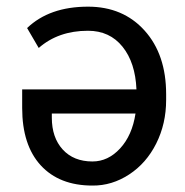

<svg xmlns="http://www.w3.org/2000/svg" viewBox="-20 -559 567 588"><path d="M249.5 -538.6Q356.9 -538.6 422.9 -465.3Q488.8 -392.1 488.8 -270.5V-252.9Q488.8 -180.2 458.5 -119.6Q428.2 -59.1 375.5 -24.7Q322.8 9.8 263.2 9.3Q161.6 9.3 104.7 -52.7Q47.9 -114.7 47.9 -228.5V-285.2H397.9Q394.5 -367.2 355.2 -416Q315.9 -464.8 249.5 -464.8Q158.7 -464.8 98.6 -412.1L63 -473.1Q131.3 -538.6 249.5 -538.6ZM263.2 -64.5Q311 -64.5 347.9 -104.5Q384.8 -144.5 395 -211.4H138.7V-198.7Q138.7 -137.7 172.1 -101.1Q205.6 -64.5 263.2 -64.5Z"/></svg>

Font: Mardoto
Style: Regular
Weight: 400
Designer: Christian Robertson, Vahan Hovhannisyan
Foundry: Google
Version: Version 1.000